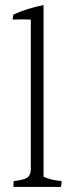

<svg xmlns="http://www.w3.org/2000/svg" viewBox="-20 -784 299 754"><path d="M101 -119V-707Q84 -708 66.5 -708Q49 -708 30 -707Q30 -718 33 -727Q88 -752 151 -764V-90Q182 -76 222 -73Q222 -59 219 -50H33Q32 -59 34 -73Q73 -77 87 -86.5Q101 -96 101 -119Z"/></svg>

Font: Halant Light
Style: Regular
Weight: 300
Designer: Hitesh Malaviya (Devanagari), Satya Rajpurohit (Latin)
Foundry: Indian Type Foundry
Version: Version 1.101;PS 1.0;hotconv 1.0.78;makeotf.lib2.5.61930; tt